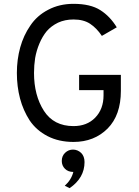

<svg xmlns="http://www.w3.org/2000/svg" viewBox="-20 -732 728 1006"><path d="M365.2 11.7Q288.1 11.7 229.5 -18.6Q170.9 -48.8 135.7 -100.6Q101.6 -153.3 85 -215.8Q68.4 -279.3 68.4 -349.6Q68.4 -419.9 85.9 -483.4Q103.5 -546.9 138.7 -597.7Q173.8 -650.4 232.4 -680.7Q291 -711.9 365.2 -711.9Q454.1 -711.9 505.9 -678.7Q556.6 -646.5 591.8 -588.9Q566.4 -574.2 513.7 -543.9Q486.3 -585 452.1 -607.4Q418 -629.9 365.2 -629.9Q320.3 -629.9 284.2 -613.3Q248 -595.7 224.6 -568.4Q202.1 -541 186.5 -503.9Q170.9 -466.8 164.1 -427.7Q158.2 -389.6 158.2 -349.6Q158.2 -232.4 210 -151.4Q261.7 -71.3 365.2 -71.3Q435.5 -71.3 478.5 -115.2Q522.5 -160.2 522.5 -232.4Q522.5 -241.2 522.5 -259.8Q490.2 -259.8 394.5 -259.8Q394.5 -280.3 394.5 -339.8Q449.2 -339.8 613.3 -339.8Q613.3 -319.3 613.3 -255.9Q613.3 -128.9 543.9 -58.6Q473.6 11.7 365.2 11.7ZM319.3 241.2Q353.5 210.9 364.3 168.9Q336.9 168.9 320.3 152.3Q303.7 135.7 303.7 111.3Q303.7 85 321.3 68.4Q338.9 51.8 362.3 51.8Q386.7 51.8 405.3 69.3Q422.9 86.9 422.9 117.2Q422.9 200.2 344.7 253.9Q335.9 250 319.3 241.2Z"/></svg>

Font: Overpass
Style: Regular
Weight: 400
Designer: Delve Withrington, Thomas Jockin
Version: Version 3.000;DELV;Overpass; ttfautohint (v1.5)